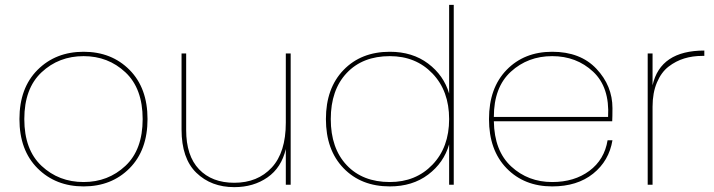

<svg xmlns="http://www.w3.org/2000/svg" viewBox="-20 -760 2938 790"><path d="M513 -472.5Q587 -398 587 -270Q587 -142 513 -67.5Q439 7 324 7Q209 7 134.5 -67.5Q60 -142 60 -270Q60 -398 134.5 -472.5Q209 -547 324 -547Q439 -547 513 -472.5ZM324 -11Q425 -11 496 -77.5Q567 -144 567 -270Q567 -396 496 -462.5Q425 -529 324 -529Q222 -529 151 -462.5Q80 -396 80 -270Q80 -144 151 -77.5Q222 -11 324 -11Z M1176 -540V0H1156V-147Q1138 -70 1080.5 -30Q1023 10 944 10Q849 10 788 -49Q727 -108 727 -227V-540H746V-225Q746 -119 799 -63.5Q852 -8 944 -8Q1040 -8 1098 -70.5Q1156 -133 1156 -255V-540Z M1584 -547Q1677 -547 1741.5 -498.5Q1806 -450 1828 -375V-740H1847V0H1828V-166Q1806 -90 1741.5 -41.5Q1677 7 1584 7Q1466 7 1393.5 -68Q1321 -143 1321 -270Q1321 -397 1393.5 -472Q1466 -547 1584 -547ZM1584 -529Q1472 -529 1406.5 -459.5Q1341 -390 1341 -270Q1341 -150 1406.5 -80.5Q1472 -11 1584 -11Q1691 -11 1759.5 -82.5Q1828 -154 1828 -270Q1828 -386 1759.5 -457.5Q1691 -529 1584 -529Z M2012 -279H2482Q2489 -401 2420.5 -465Q2352 -529 2252 -529Q2152 -529 2082 -465Q2012 -401 2012 -279ZM2500 -183Q2486 -98 2420.5 -45.5Q2355 7 2252 7Q2137 7 2064.5 -67.5Q1992 -142 1992 -270Q1992 -398 2064.5 -472.5Q2137 -547 2252 -547Q2368 -547 2434 -477Q2500 -407 2500 -315Q2500 -279 2499 -261H2012Q2014 -139 2083.5 -75Q2153 -11 2252 -11Q2343 -11 2405 -57Q2467 -103 2480 -183Z M2665 -321V0H2645V-540H2665V-409Q2697 -552 2878 -552V-530H2869Q2830 -530 2795.5 -519.5Q2761 -509 2731 -486Q2701 -463 2683 -420.5Q2665 -378 2665 -321Z"/></svg>

Font: SVN-Poppins Thin
Style: Regular
Weight: 100
Designer: Ninad Kale (Devanagari), Jonny Pinhorn (Latin)
Foundry: Indian Type Foundry
Version: Version 3.002 2017